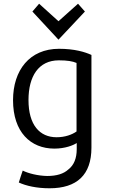

<svg xmlns="http://www.w3.org/2000/svg" viewBox="-20 -803 615 1031"><path d="M471 -10C471 136 393 208 246 208C177 208 120 195 81 177C85 163 97 127 102 113C132 128 183 141 233 142C285 142 322 130 347 107C377 84 392 47 392 -2V-35C374 -23 330 -5 272 -5C144 -5 50 -94 50 -265C50 -426 139 -541 297 -541C380 -541 436 -524 471 -508ZM391 -97V-465C370 -474 342 -479 296 -479C187 -479 133 -393 133 -266C133 -132 193 -66 284 -66C329 -66 367 -80 391 -97ZM190 -783 294 -689 399 -783 436 -741 294 -590 154 -741Z"/></svg>

Font: Repo Regular
Style: Regular
Weight: 400
Designer: Stefan Peev
Foundry: Context Ltd
Version: Version 1.502